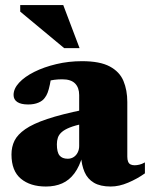

<svg xmlns="http://www.w3.org/2000/svg" viewBox="-20 -700 576 736"><path d="M301 -279.5V-226Q268 -219.5 247.5 -211.2Q227 -203 216.2 -193.2Q205.5 -183.5 201.8 -172Q198 -160.5 198 -147Q198 -116.5 208.2 -104Q218.5 -91.5 239.5 -91.5Q252.5 -91.5 262.5 -98Q272.5 -104.5 278 -115.8Q283.5 -127 283.5 -140.5V-335.5Q283.5 -364 267.8 -380Q252 -396 219 -396Q202.5 -396 188.8 -394.2Q175 -392.5 165 -389L180 -430Q175.5 -396 171.2 -376Q167 -356 162.5 -344.5Q158 -333 152 -325.5Q144 -313.5 127.2 -306.5Q110.5 -299.5 88 -299.5Q60.5 -299.5 46.2 -309Q32 -318.5 32 -336Q32 -360 53.2 -383Q74.5 -406 111.5 -424.5Q148.5 -443 195.8 -454.2Q243 -465.5 294.5 -465.5Q363 -465.5 400.8 -445.2Q438.5 -425 453.2 -389.8Q468 -354.5 468 -309V-99.5Q468 -88 471 -80.5Q474 -73 480.2 -69.8Q486.5 -66.5 496 -66.5Q504.5 -66.5 514.2 -68.8Q524 -71 535.5 -77.5V-35.5Q506 -14.5 471.2 0.2Q436.5 15 404.5 15Q364.5 15 340 0.5Q315.5 -14 304 -40.8Q292.5 -67.5 290.5 -103.5L297 -105Q285 -62 265.2 -35.5Q245.5 -9 218.2 3Q191 15 156 15Q96 15 60 -15Q24 -45 24 -108Q24 -137 35.5 -160.5Q47 -184 76.8 -204.8Q106.5 -225.5 161 -243.8Q215.5 -262 301 -279.5ZM285 -515.5H226L57.5 -655.5V-680.5H222.5Z"/></svg>

Font: Newsreader 16pt 16pt ExtraBold
Style: Regular
Weight: 800
Version: Version 1.003